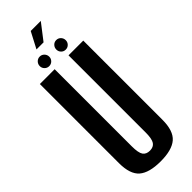

<svg xmlns="http://www.w3.org/2000/svg" viewBox="-293 -907 930 930"><g transform="rotate(-45 171.5 -442.0)"><path d="M169.5 4Q247 4 282.5 -26.5Q318 -57 318 -133V-675H217V-147Q217 -102.5 205.5 -86Q194 -69.5 169.5 -69.5Q144.5 -69.5 133.2 -86Q122 -102.5 122 -147V-675H20.5V-133Q20.5 -57 56 -26.5Q91.5 4 169.5 4ZM114 -704Q127.5 -704 137 -713.5Q146.5 -723 146.5 -736.5Q146.5 -750 137 -759.8Q127.5 -769.5 114 -769.5Q100.5 -769.5 91 -759.8Q81.5 -750 81.5 -736.5Q81.5 -723 91 -713.5Q100.5 -704 114 -704ZM227 -704Q241 -704 250.2 -713.5Q259.5 -723 259.5 -736.5Q259.5 -750 250.2 -759.8Q241 -769.5 227 -769.5Q213.5 -769.5 204.2 -759.8Q195 -750 195 -736.5Q195 -723 204.2 -713.5Q213.5 -704 227 -704ZM127.5 -805H176L240 -888H171Z"/></g></svg>

Font: Anybody ExtraCondensed Medium
Style: Regular
Weight: 500
Width: 2
Version: Version 1.113;gftools[0.9.25]